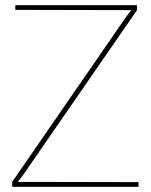

<svg xmlns="http://www.w3.org/2000/svg" viewBox="-20 -720 581 740"><path d="M39 -700V-682L486 -681L466 -655L27 -19V0H514V-18L48 -19L68 -44L508 -681V-700Z"/></svg>

Font: Advent Pro Thin
Style: Regular
Weight: 250
Version: Version 3.000